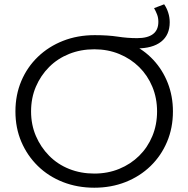

<svg xmlns="http://www.w3.org/2000/svg" viewBox="-20 -870 879 896"><path d="M420 6Q341 6 273.5 -20.5Q206 -47 156.5 -95.5Q107 -144 79.5 -208.5Q52 -273 52 -350Q52 -427 79.5 -492Q107 -557 157 -605Q207 -653 274.5 -679.5Q342 -706 422 -706Q484 -706 529.5 -699Q575 -692 620 -692Q669 -692 694 -711Q719 -730 719 -768Q719 -787 713 -802.5Q707 -818 699 -832L746 -850Q758 -833 765 -811Q772 -789 772 -766Q772 -707 732 -675.5Q692 -644 617 -644Q592 -644 561.5 -647Q531 -650 504 -654L592 -665Q651 -638 695 -591Q739 -544 763 -482.5Q787 -421 787 -350Q787 -273 759.5 -208Q732 -143 682.5 -95Q633 -47 566 -20.5Q499 6 420 6ZM420 -60Q483 -60 536.5 -82Q590 -104 629.5 -143Q669 -182 691 -235Q713 -288 713 -350Q713 -412 691 -465Q669 -518 629.5 -557Q590 -596 536.5 -618Q483 -640 420 -640Q357 -640 303 -618.5Q249 -597 209.5 -557.5Q170 -518 147.5 -465.5Q125 -413 125 -350Q125 -288 147.5 -235.5Q170 -183 209.5 -143Q249 -103 303 -81.5Q357 -60 420 -60Z"/></svg>

Font: MOST Montserrat
Style: Regular
Weight: 400
Designer: Julieta Ulanovsky
Foundry: Julieta Ulanovsky
Version: Version 8.000;March 11, 2024;FontCreator 15.0.0.2926 64-bit